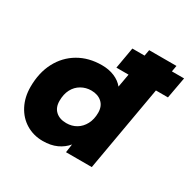

<svg xmlns="http://www.w3.org/2000/svg" viewBox="-151 -822 991 987"><g transform="rotate(30 345.0 -329.0)"><path d="M221 10Q166 10 122 -16.5Q78 -43 53 -91Q28 -139 28 -200Q28 -284 61 -347Q94 -410 153.5 -445Q213 -480 291 -480Q333 -480 366 -466Q399 -452 419 -427L462 -668H624L507 0H354L361 -50Q338 -22 303 -6Q268 10 221 10ZM280 -130Q313 -130 339 -145.5Q365 -161 380.5 -190Q396 -219 396 -258Q396 -297 372 -318.5Q348 -340 309 -340Q277 -340 250 -324.5Q223 -309 208 -280.5Q193 -252 193 -212Q193 -173 216.5 -151.5Q240 -130 280 -130ZM361 -506 383 -632H690L667 -506Z"/></g></svg>

Font: Gantari ExtraBold
Style: Italic
Weight: 800
Italic angle: -10°
Designer: Anugrah Pasau
Foundry: Lafontype
Version: Version 1.000